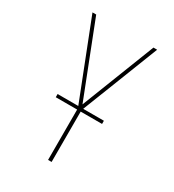

<svg xmlns="http://www.w3.org/2000/svg" viewBox="-178 -623 855 941"><g transform="rotate(30 250.0 -152.5)"><path d="M240 215V-78L67 -520H88L250 -105L412 -520H433L260 -78V215ZM119 -70V-88H381V-70Z"/></g></svg>

Font: Iosevka SS18 Thin
Style: Regular
Weight: 100
Monospace: yes
Designer: Belleve Invis
Foundry: Belleve Invis
Version: Version 25.1.1; ttfautohint (v1.8.4)